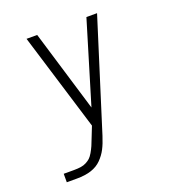

<svg xmlns="http://www.w3.org/2000/svg" viewBox="-122 -576 775 852"><g transform="rotate(-20 265.0 -150.5)"><path d="M148.9 -480.5 265.1 -95.7 381.3 -480.5H431.6L268.1 39.1Q257.3 73.2 245.1 96.7Q232.9 120.1 213.4 139.9Q193.8 159.7 165 169.2Q136.2 178.7 96.7 178.7H48.8V138.7H96.7Q116.2 138.7 130.4 136.5Q144.5 134.3 156 128.2Q167.5 122.1 175.3 115Q183.1 107.9 191.7 93.3Q200.2 78.6 206.1 65.2Q211.9 51.8 221.2 27.3L239.7 -19.5L98.6 -480.5Z"/></g></svg>

Font: AzarMehrMonospaced
Style: SansRegular
Weight: 1
Designer: Amin Abedi
Version: Version 1.00